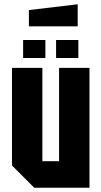

<svg xmlns="http://www.w3.org/2000/svg" viewBox="-20 -877 474 897"><path d="M398 -560V0H140L36 -104V-560H178V-124H256V-560ZM88 -606V-690H192V-606ZM242 -606V-690H346V-606ZM115 -754V-830L343 -857V-754Z"/></svg>

Font: Tektur Condensed SemiBold
Style: Regular
Weight: 600
Width: 3
Designer: Adam Jagosz
Foundry: Adam Jagosz
Version: Version 1.005;gftools[0.9.30]